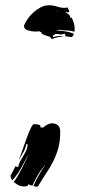

<svg xmlns="http://www.w3.org/2000/svg" viewBox="-20 -537 354 730"><path d="M118 173 107 170Q117 148 128 128Q139 108 154 89Q137 106 125 126.5Q113 147 103 169L87 164L85 170Q77 172 73 172Q50 172 32 154Q37 150 45.5 135.5Q54 121 63 103.5Q72 86 79.5 70Q87 54 90 47Q76 73 61.5 99.5Q47 126 27 149Q20 140 20 131L39 95L49 99Q51 87 57 76L69 55Q75 45 80 34Q85 23 85 11Q85 12 83 12Q82 12 80 10Q77 29 67 45L50 74Q56 61 63 40Q71 17 79.5 -6.5Q88 -30 96 -47.5Q104 -65 109 -65Q117 -65 125.5 -63.5Q134 -62 134 -57L133 -53L144 -52Q150 -58 159.5 -63Q169 -68 177 -68Q209 -68 209 -36Q209 -2 202 24.5Q195 51 183 75Q171 99 155.5 122Q140 145 124 172ZM263 -416Q249 -421 235 -421Q221 -421 207 -424L192 -421Q228 -421 261 -409Q259 -401 253 -396L229 -399L227 -409Q218 -406 212 -406Q207 -406 203 -407Q199 -408 192 -408L180 -401L182 -396Q195 -400 206 -400H214Q218 -400 223 -399Q198 -397 178 -389L177 -388L170 -397Q164 -399 152.5 -402.5Q141 -406 137 -411L139 -413L130 -418Q127 -418 123.5 -417.5Q120 -417 115 -417Q101 -417 86 -421.5Q71 -426 71 -440Q77 -454 87 -467.5Q97 -481 109.5 -492Q122 -503 136.5 -510Q151 -517 167 -517Q182 -517 197 -512Q212 -507 227 -507Q230 -507 236 -509Q242 -501 244 -491Q239 -490 235 -490H226Q234 -488 240 -483.5Q246 -479 248 -469L252 -470Q264 -450 264 -426ZM185 -497Q190 -495 195 -494L205 -492Z"/></svg>

Font: Finger Paint
Style: Regular
Weight: 400
Designer: Ralph du Carrois
Foundry: Ralph du Carrois
Version: Version 1.001